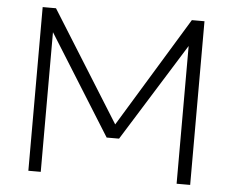

<svg xmlns="http://www.w3.org/2000/svg" viewBox="-50 -759 993 818"><g transform="rotate(5 446.0 -350.0)"><path d="M100 0V-700H157L462 -212H441L738 -700H792V0H734V-614L747 -610L473 -170H420L145 -610L153 -614V0Z"/></g></svg>

Font: Geologica Roman Thin
Style: Regular
Weight: 250
Designer: Sindre Bremnes, Frode Helland
Foundry: Monokrom Skriftforlag AS
Version: Version 1.010;gftools[0.9.28]